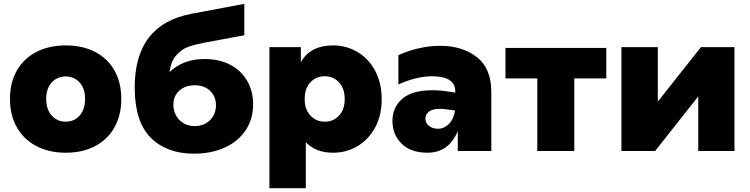

<svg xmlns="http://www.w3.org/2000/svg" viewBox="-20 -788 3914 1002"><path d="M32 -272Q32 -357 68 -420Q104 -483 170 -517Q236 -551 323 -551Q411 -551 476.5 -517Q542 -483 577.5 -420Q613 -357 613 -272Q613 -187 577.5 -123.5Q542 -60 476.5 -25.5Q411 9 323 9Q236 9 170 -25.5Q104 -60 68 -123.5Q32 -187 32 -272ZM424 -272Q424 -326 395.5 -357.5Q367 -389 323 -389Q279 -389 250 -357.5Q221 -326 221 -272Q221 -217 250 -185Q279 -153 323 -153Q367 -153 395.5 -185Q424 -217 424 -272Z M683 -332Q683 -660 979 -716L1255 -768V-604L1040 -564Q994 -555 961 -543Q928 -531 900 -499.5Q872 -468 865 -412Q936 -480 1047 -480Q1124 -480 1181.5 -450Q1239 -420 1270 -366Q1301 -312 1301 -244Q1301 -166 1261.5 -107.5Q1222 -49 1152 -17.5Q1082 14 992 14Q850 14 766.5 -69.5Q683 -153 683 -332ZM1107 -239Q1107 -285 1076.5 -314Q1046 -343 997 -343Q947 -343 916 -315Q885 -287 885 -242Q885 -194 916 -162Q947 -130 997 -130Q1045 -130 1076 -161Q1107 -192 1107 -239Z M1972 -270Q1972 -186 1938 -123Q1904 -60 1846 -25.5Q1788 9 1718 9Q1627 9 1576 -46V194H1386V-542H1550V-463Q1599 -551 1718 -551Q1788 -551 1846 -516.5Q1904 -482 1938 -418Q1972 -354 1972 -270ZM1570 -271Q1570 -217 1600 -185Q1630 -153 1675 -153Q1720 -153 1749.5 -185Q1779 -217 1779 -271Q1779 -326 1749.5 -358Q1720 -390 1675 -390Q1629 -390 1599.5 -358Q1570 -326 1570 -271Z M2369 -104Q2322 9 2211 9Q2123 9 2075.5 -38.5Q2028 -86 2028 -157Q2028 -228 2079.5 -272.5Q2131 -317 2236 -317Q2279 -317 2322 -310L2356 -305V-311Q2356 -390 2234 -390Q2192 -390 2145.5 -378Q2099 -366 2059 -347V-500Q2106 -522 2163.5 -535.5Q2221 -549 2277 -549Q2392 -549 2468 -490.5Q2544 -432 2544 -308V0H2369ZM2266 -116Q2297 -116 2322 -140.5Q2347 -165 2355 -211L2314 -217Q2293 -220 2276 -220Q2237 -220 2218.5 -205.5Q2200 -191 2200 -168Q2200 -146 2219 -131Q2238 -116 2266 -116Z M2784 -379H2618V-538H3144V-379H2977V0H2784Z M3223 -542H3413V-258L3638 -542H3813V0H3624V-285L3399 0H3223Z"/></svg>

Font: Chess Sans ExtraBold
Style: Regular
Weight: 800
Designer: Wolf Bōese
Foundry: Wolf Bōese
Version: Version 7.223